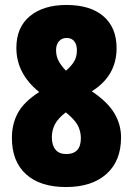

<svg xmlns="http://www.w3.org/2000/svg" viewBox="-20 -744 536 774"><path d="M246 10Q142 10 85 -41.5Q28 -93 28 -188Q28 -245 52.5 -289.5Q77 -334 138 -373Q46 -447 46 -551Q46 -634 100.5 -679Q155 -724 248 -724Q344 -724 397 -678.5Q450 -633 450 -550Q450 -438 350 -376Q414 -333 441 -287.5Q468 -242 468 -190Q468 -95 409 -42.5Q350 10 246 10ZM246 -459Q269 -479 279.5 -497.5Q290 -516 290 -541Q290 -565 279 -578Q268 -591 249 -591Q229 -591 217.5 -577.5Q206 -564 206 -542Q206 -517 217 -497Q228 -477 246 -459ZM247 -123Q306 -123 306 -187Q306 -210 296.5 -232.5Q287 -255 255 -283L245 -291Q214 -267 201.5 -243Q189 -219 189 -191Q189 -159 203.5 -141Q218 -123 247 -123Z"/></svg>

Font: Noto Sans Tamil ExtraCondensed Black
Style: Regular
Weight: 900
Width: 2
Designer: Jelle Bosma - Monotype Design Team
Foundry: Monotype Imaging Inc.
Version: Version 2.004; ttfautohint (v1.8.4.7-5d5b)